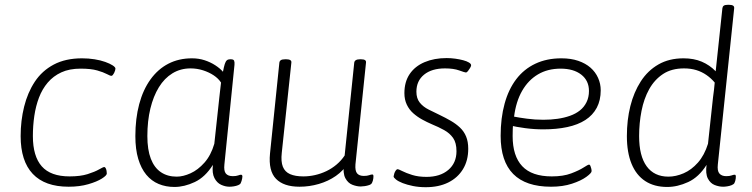

<svg xmlns="http://www.w3.org/2000/svg" viewBox="-20 -772 3134 800"><path d="M266 6Q167 6 116.5 -47.5Q66 -101 66 -205Q66 -269 80.5 -327.5Q95 -386 125 -431.5Q155 -477 204 -503Q253 -529 322 -529Q349 -529 374 -525Q399 -521 418.5 -514Q438 -507 449.5 -499.5Q461 -492 461 -486Q461 -483 459.5 -478Q458 -473 455.5 -468Q453 -463 450 -459.5Q447 -456 444 -456Q439 -456 425 -463.5Q411 -471 385 -478.5Q359 -486 316 -486Q269 -486 235.5 -470.5Q202 -455 179 -428Q156 -401 142.5 -365.5Q129 -330 123 -289Q117 -248 117 -205Q117 -121 154 -79Q191 -37 270 -37Q315 -37 345 -46.5Q375 -56 392.5 -66Q410 -76 414 -76Q418 -76 420.5 -71Q423 -66 424 -60Q425 -54 425 -49Q425 -41 404.5 -28Q384 -15 348 -4.5Q312 6 266 6Z M707 7Q671 7 641 -5.5Q611 -18 589.5 -44Q568 -70 556 -110Q544 -150 544 -205Q544 -278 560 -338Q576 -398 607 -441Q638 -484 681.5 -506.5Q725 -529 780 -529Q808 -529 832.5 -521Q857 -513 877 -500Q897 -487 909 -473Q913 -494 916.5 -505Q920 -516 925 -520.5Q930 -525 938 -525H942Q953 -525 955.5 -519Q958 -513 957 -502L915 -87Q912 -60 921 -49Q930 -38 950 -38Q964 -38 972 -41Q980 -44 984 -44Q987 -44 988.5 -42Q990 -40 990 -37Q990 -33 989 -28Q988 -23 986.5 -18Q985 -13 983 -9Q981 -4 972.5 -0.5Q964 3 954 4.5Q944 6 936 6Q919 6 901.5 -2Q884 -10 873.5 -30Q863 -50 867 -85Q835 -34 791.5 -13.5Q748 7 707 7ZM716 -36Q743 -36 774 -50Q805 -64 832 -94.5Q859 -125 873 -173L894 -367Q896 -380 897.5 -398Q899 -416 901 -428Q890 -445 870.5 -458Q851 -471 826 -479Q801 -487 774 -487Q732 -487 698.5 -466.5Q665 -446 642 -408.5Q619 -371 606.5 -319.5Q594 -268 594 -205Q594 -148 608.5 -110.5Q623 -73 650.5 -54.5Q678 -36 716 -36Z M1228 6Q1162 6 1130 -27Q1098 -60 1105 -132L1144 -511Q1145 -518 1150.5 -521.5Q1156 -525 1168 -525H1173Q1184 -525 1189.5 -521.5Q1195 -518 1194 -511L1154 -135Q1150 -99 1158.5 -77.5Q1167 -56 1188.5 -46.5Q1210 -37 1244 -37Q1268 -37 1292.5 -42.5Q1317 -48 1340 -59Q1363 -70 1382.5 -86.5Q1402 -103 1416 -124L1456 -511Q1458 -525 1480 -525H1484Q1496 -525 1501 -521.5Q1506 -518 1505 -511L1461 -87Q1459 -60 1468 -49.5Q1477 -39 1496 -39Q1510 -39 1518 -42Q1526 -45 1531 -45Q1534 -45 1535 -43Q1536 -41 1536 -37Q1536 -34 1535.5 -29Q1535 -24 1533.5 -19Q1532 -14 1530 -10Q1527 -4 1518.5 -1Q1510 2 1500 3.5Q1490 5 1483 5Q1467 5 1448.5 -2Q1430 -9 1419 -29.5Q1408 -50 1413 -91L1430 -92Q1411 -61 1379.5 -39Q1348 -17 1308.5 -5.5Q1269 6 1228 6Z M1754 8Q1725 8 1700.5 3Q1676 -2 1658 -9Q1640 -16 1630 -24Q1620 -32 1620 -37Q1621 -43 1623 -49.5Q1625 -56 1629 -61.5Q1633 -67 1636 -67Q1641 -67 1656.5 -59Q1672 -51 1697.5 -43Q1723 -35 1757 -35Q1814 -35 1848 -64Q1882 -93 1882 -142Q1882 -177 1868 -197Q1854 -217 1830.5 -230Q1807 -243 1780 -254Q1759 -263 1739 -274Q1719 -285 1702 -300Q1685 -315 1675 -336Q1665 -357 1665 -384Q1665 -431 1687 -463.5Q1709 -496 1749 -513Q1789 -530 1841 -530Q1859 -530 1877 -527.5Q1895 -525 1910 -521Q1925 -517 1934 -511.5Q1943 -506 1943 -500Q1943 -496 1938.5 -488.5Q1934 -481 1929.5 -475.5Q1925 -470 1921 -470Q1917 -470 1893.5 -478.5Q1870 -487 1834 -487Q1779 -487 1747 -461Q1715 -435 1715 -390Q1715 -362 1729 -344.5Q1743 -327 1766 -315.5Q1789 -304 1812 -293Q1837 -281 1858.5 -268.5Q1880 -256 1896.5 -240.5Q1913 -225 1922 -203.5Q1931 -182 1931 -152Q1931 -103 1909 -67Q1887 -31 1847.5 -11.5Q1808 8 1754 8Z M2276 6Q2171 6 2118.5 -47Q2066 -100 2066 -206Q2066 -280 2082.5 -340Q2099 -400 2131 -442Q2163 -484 2210.5 -506.5Q2258 -529 2319 -529Q2359 -529 2389.5 -518.5Q2420 -508 2440.5 -490Q2461 -472 2472 -447.5Q2483 -423 2483 -396Q2483 -354 2466.5 -323Q2450 -292 2419 -272Q2388 -252 2343.5 -242.5Q2299 -233 2244 -233Q2206 -233 2168.5 -238Q2131 -243 2102 -250L2119 -263Q2117 -249 2116.5 -234.5Q2116 -220 2116 -205Q2116 -122 2156 -79.5Q2196 -37 2279 -37Q2327 -37 2360 -49.5Q2393 -62 2411.5 -74Q2430 -86 2434 -86Q2438 -86 2440 -81Q2442 -76 2443.5 -70Q2445 -64 2445 -59Q2445 -51 2423 -35Q2401 -19 2363 -6.5Q2325 6 2276 6ZM2244 -273Q2275 -273 2303 -277Q2331 -281 2355 -289.5Q2379 -298 2396.5 -312Q2414 -326 2424 -346.5Q2434 -367 2434 -393Q2434 -436 2402 -461Q2370 -486 2316 -486Q2262 -486 2221.5 -462Q2181 -438 2155.5 -393.5Q2130 -349 2122 -286Q2142 -282 2175.5 -277.5Q2209 -273 2244 -273Z M2760 7Q2706 7 2668.5 -17.5Q2631 -42 2611.5 -89.5Q2592 -137 2592 -205Q2592 -272 2606.5 -330Q2621 -388 2650 -433Q2679 -478 2723.5 -503.5Q2768 -529 2828 -529Q2871 -529 2904 -515Q2937 -501 2962 -475L2990 -738Q2991 -745 2996 -748.5Q3001 -752 3013 -752H3017Q3029 -752 3034.5 -748.5Q3040 -745 3039 -737L2971 -87Q2968 -60 2977.5 -49Q2987 -38 3006 -38Q3020 -38 3028 -41Q3036 -44 3041 -44Q3044 -44 3045 -42Q3046 -40 3046 -37Q3046 -33 3045.5 -28Q3045 -23 3043.5 -18Q3042 -13 3040 -9Q3037 -4 3028.5 -0.5Q3020 3 3010 4.5Q3000 6 2993 6Q2976 6 2958 -1Q2940 -8 2929.5 -28Q2919 -48 2924 -85Q2892 -34 2847.5 -13.5Q2803 7 2760 7ZM2765 -36Q2796 -36 2828.5 -50Q2861 -64 2888 -94.5Q2915 -125 2930 -173L2951 -367Q2953 -383 2955 -398Q2957 -413 2958 -428Q2943 -446 2923.5 -459.5Q2904 -473 2881 -480Q2858 -487 2830 -487Q2778 -487 2742.5 -463.5Q2707 -440 2685 -400.5Q2663 -361 2653 -310Q2643 -259 2643 -205Q2643 -122 2674.5 -79Q2706 -36 2765 -36Z"/></svg>

Font: Asap ExtraLight
Style: Italic
Weight: 250
Italic angle: -6°
Version: Version 3.001